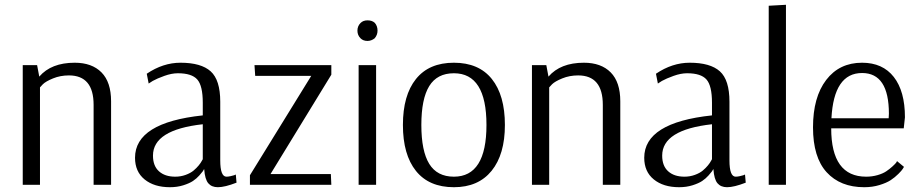

<svg xmlns="http://www.w3.org/2000/svg" viewBox="-20 -772 3832 802"><path d="M75 0V-500H135L144 -452Q194 -510 292 -510Q364 -510 404 -469.5Q444 -429 444 -349V0H371V-334Q371 -457 268 -457Q232 -457 201.5 -444.5Q171 -432 159 -420L147 -407V0Z M690 10Q624 10 584 -22.5Q544 -55 544 -113Q544 -260 827 -290V-343Q827 -414 804 -440Q781 -466 723 -466Q697 -466 666.5 -455Q636 -444 618 -434L601 -423L593 -464Q661 -510 734 -510Q820 -510 860 -474Q900 -438 900 -347V-102Q900 -34 926 -34Q933 -34 942.5 -36Q952 -38 958 -40L965 -43L968 -9Q919 10 890 10Q864 10 850 -6.5Q836 -23 833 -65H832Q831 -62 827.5 -57Q824 -52 812.5 -39Q801 -26 786 -16Q771 -6 745.5 2Q720 10 690 10ZM712 -34Q735 -34 755.5 -41.5Q776 -49 788.5 -59.5Q801 -70 810 -81Q819 -92 823 -100L827 -107V-253Q619 -230 619 -122Q619 -79 644 -56.5Q669 -34 712 -34Z M1024 0V-40L1280 -455H1046L1043 -500H1364V-460L1110 -45H1362L1364 0Z M1515 -601Q1497 -601 1486 -612Q1473 -625 1473 -644Q1473 -663 1486 -676Q1497 -687 1515 -687Q1534 -687 1545 -677Q1557 -664 1557 -644Q1557 -626 1545 -612Q1531 -601 1515 -601ZM1478 0V-500H1551V0Z M1876 10Q1772 10 1717.5 -58Q1663 -126 1663 -250Q1663 -374 1717.5 -442Q1772 -510 1876 -510Q1980 -510 2034.5 -442Q2089 -374 2089 -250Q2089 -127 2033.5 -58.5Q1978 10 1876 10ZM1876 -34Q2012 -34 2012 -250Q2012 -466 1876 -466Q1806 -466 1773 -412.5Q1740 -359 1740 -250Q1740 -141 1773 -87.5Q1806 -34 1876 -34Z M2202 0V-500H2262L2271 -452Q2321 -510 2419 -510Q2491 -510 2531 -469.5Q2571 -429 2571 -349V0H2498V-334Q2498 -457 2395 -457Q2359 -457 2328.5 -444.5Q2298 -432 2286 -420L2274 -407V0Z M2817 10Q2751 10 2711 -22.5Q2671 -55 2671 -113Q2671 -260 2954 -290V-343Q2954 -414 2931 -440Q2908 -466 2850 -466Q2824 -466 2793.5 -455Q2763 -444 2745 -434L2728 -423L2720 -464Q2788 -510 2861 -510Q2947 -510 2987 -474Q3027 -438 3027 -347V-102Q3027 -34 3053 -34Q3060 -34 3069.5 -36Q3079 -38 3085 -40L3092 -43L3095 -9Q3046 10 3017 10Q2991 10 2977 -6.5Q2963 -23 2960 -65H2959Q2958 -62 2954.5 -57Q2951 -52 2939.5 -39Q2928 -26 2913 -16Q2898 -6 2872.5 2Q2847 10 2817 10ZM2839 -34Q2862 -34 2882.5 -41.5Q2903 -49 2915.5 -59.5Q2928 -70 2937 -81Q2946 -92 2950 -100L2954 -107V-253Q2746 -230 2746 -122Q2746 -79 2771 -56.5Q2796 -34 2839 -34Z M3191 0V-748L3263 -752V0Z M3590 10Q3490 10 3433 -52.5Q3376 -115 3376 -240Q3376 -366 3431 -438Q3486 -510 3581 -510Q3667 -510 3713.5 -450.5Q3760 -391 3760 -282L3755 -236H3452Q3452 -34 3598 -34Q3623 -34 3645.5 -40.5Q3668 -47 3682 -56.5Q3696 -66 3707 -76Q3718 -86 3723 -92L3727 -99L3756 -75Q3754 -72 3750.5 -66Q3747 -60 3732.5 -45.5Q3718 -31 3700.5 -19.5Q3683 -8 3653.5 1Q3624 10 3590 10ZM3453 -278H3692Q3693 -288 3693 -297Q3693 -467 3581 -467Q3463 -467 3453 -278Z"/></svg>

Font: Arsenal
Style: Regular
Weight: 400
Designer: Andrij Shevchenko
Foundry: Stairsfor
Version: Version 2.001;PS 002.001;hotconv 1.0.88;makeotf.lib2.5.64775